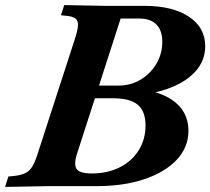

<svg xmlns="http://www.w3.org/2000/svg" viewBox="-61 -733 828 756"><path d="M-41 3 -28 -38 -7 -40Q21 -43 38 -51Q55 -59 66.5 -78Q78 -97 89 -133L233 -577Q245 -613 246 -632.5Q247 -652 235.5 -660.5Q224 -669 198 -671L179 -673L192 -713L349 -710H507Q618 -710 682.5 -667.5Q747 -625 747 -551Q747 -493 706.5 -449.5Q666 -406 593.5 -381.5Q521 -357 424 -357L435 -384Q551 -384 616 -340Q681 -296 681 -218Q681 -153 635 -104Q589 -55 507.5 -27.5Q426 0 317 0H124ZM300 -50Q362 -50 410 -74Q458 -98 485 -141Q512 -184 512 -239Q512 -295 481.5 -320.5Q451 -346 385 -346H278L294 -396H405Q453 -396 492 -419Q531 -442 554.5 -481.5Q578 -521 578 -568Q578 -613 555 -636.5Q532 -660 487 -660H352L424 -691L244 -133Q228 -86 240.5 -68Q253 -50 300 -50Z"/></svg>

Font: Baskervville
Style: Bold Italic
Weight: 700
Italic angle: -18°
Version: Version 1.100